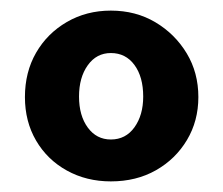

<svg xmlns="http://www.w3.org/2000/svg" viewBox="-20 -734 421 362"><path d="M189 -392Q143 -392 106 -412.5Q69 -433 48 -469Q27 -505 27 -551Q27 -598 48 -634.5Q69 -671 106 -692.5Q143 -714 189 -714Q236 -714 273 -692Q310 -670 332 -633.5Q354 -597 354 -551Q354 -506 332.5 -470Q311 -434 274 -413Q237 -392 189 -392ZM189 -471Q217 -471 233.5 -494Q250 -517 250 -552Q250 -589 233.5 -611.5Q217 -634 189 -634Q162 -634 145.5 -611Q129 -588 129 -552Q129 -516 145.5 -493.5Q162 -471 189 -471Z"/></svg>

Font: Lexend SemiBold
Style: Regular
Weight: 600
Designer: Bonnie Shaver-Troup, Thomas Jockin
Foundry: Lexend
Version: Version 1.005; ttfautohint (v1.8.3)